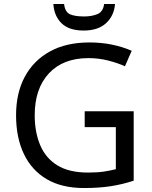

<svg xmlns="http://www.w3.org/2000/svg" viewBox="-20 -938 768 968"><path d="M407 -377H654V-27Q596 -8 537 1Q478 10 403 10Q292 10 216 -34.5Q140 -79 100.5 -161.5Q61 -244 61 -357Q61 -469 105 -551Q149 -633 231.5 -678.5Q314 -724 431 -724Q491 -724 544.5 -713Q598 -702 644 -682L610 -604Q572 -621 524.5 -633Q477 -645 426 -645Q298 -645 226.5 -568Q155 -491 155 -357Q155 -272 182.5 -206.5Q210 -141 269 -104.5Q328 -68 424 -68Q471 -68 504 -73Q537 -78 564 -85V-297H407ZM560 -918Q555 -858 514.5 -821Q474 -784 402 -784Q328 -784 290.5 -820.5Q253 -857 249 -918H303Q308 -877 333 -866Q358 -855 404 -855Q443 -855 471.5 -867Q500 -879 505 -918Z"/></svg>

Font: Noto Sans Imperial Aramaic
Style: Regular
Weight: 400
Designer: Monotype Design Team
Foundry: Monotype Imaging Inc.
Version: Version 2.001; ttfautohint (v1.8.4.7-5d5b)